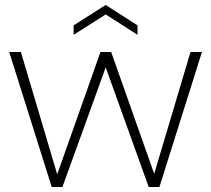

<svg xmlns="http://www.w3.org/2000/svg" viewBox="-20 -752 849 772"><path d="M792 -543 621 0H578L405 -481L231 0H188L17 -543H64L210 -51L384 -543H427L600 -53L746 -543ZM405 -694 276 -612V-650L405 -732L533 -650V-612Z"/></svg>

Font: Fz Poppins ExtLt
Style: Regular
Weight: 200
Designer: Ninad Kale (Devanagari), Jonny Pinhorn (Latin)
Foundry: Indian Type Foundry
Version: Vit hóa bi Vntype.Com & FontZin.Com